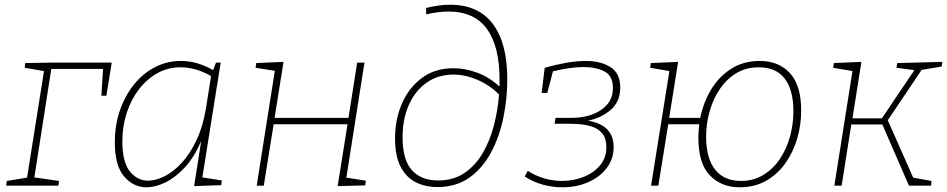

<svg xmlns="http://www.w3.org/2000/svg" viewBox="-20 -789 4025 816"><path d="M231 -20 228 0H6L9 -20L95 -34L167 -487L85 -501L87 -521L202 -523H455L432 -382H411L418 -496H198L126 -35Z M603 7Q547 7 507.5 -39Q468 -85 468 -185Q468 -256 489 -318Q510 -380 548 -428Q586 -476 637.5 -503Q689 -530 749 -530Q781 -530 815 -521Q849 -512 886 -491L898 -523H918L840 -35L923 -22L920 -2L805 2L835 -189Q805 -120 765 -77Q725 -34 682.5 -13.5Q640 7 603 7ZM609 -21Q641 -21 678.5 -39.5Q716 -58 751.5 -96Q787 -134 815 -193Q843 -252 856 -333L877 -466Q843 -485 811 -494Q779 -503 748 -503Q694 -503 649 -478Q604 -453 570.5 -409.5Q537 -366 518.5 -309Q500 -252 500 -188Q500 -100 532 -60.5Q564 -21 609 -21Z M1071 0 1148 -488 1066 -501 1069 -521 1185 -526 1147 -288H1461L1498 -523H1529L1452 -34L1535 -21L1532 -1L1415 2L1457 -261H1143L1101 0Z M1839 6Q1788 6 1747 -14.5Q1706 -35 1682.5 -80.5Q1659 -126 1659 -201Q1659 -282 1688.5 -349.5Q1718 -417 1773.5 -458Q1829 -499 1907 -499Q1957 -499 2008.5 -480Q2060 -461 2103 -421Q2103 -436 2103 -452Q2103 -592 2049.5 -666Q1996 -740 1885 -740Q1866 -740 1842 -737Q1818 -734 1791 -728V-755Q1818 -762 1843.5 -765.5Q1869 -769 1892 -769Q2013 -769 2074.5 -687.5Q2136 -606 2136 -452Q2136 -371 2119.5 -290Q2103 -209 2067.5 -142Q2032 -75 1975.5 -34.5Q1919 6 1839 6ZM1691 -205Q1691 -110 1730.5 -66Q1770 -22 1842 -22Q1907 -22 1953.5 -53.5Q2000 -85 2031 -137.5Q2062 -190 2079 -255.5Q2096 -321 2101 -388Q2060 -428 2008.5 -450Q1957 -472 1907 -472Q1842 -472 1793.5 -438Q1745 -404 1718 -344Q1691 -284 1691 -205Z M2370 7Q2327 7 2286 -4.5Q2245 -16 2210 -39L2223 -63Q2255 -42 2293 -31Q2331 -20 2369 -20Q2417 -20 2460 -37Q2503 -54 2530 -86Q2557 -118 2557 -163Q2557 -201 2540 -221.5Q2523 -242 2497 -250.5Q2471 -259 2444.5 -261Q2418 -263 2399 -263H2337L2341 -288H2407Q2485 -288 2535 -322Q2585 -356 2585 -415Q2585 -466 2549.5 -485Q2514 -504 2460 -504Q2430 -504 2397 -499Q2364 -494 2330 -486L2306 -394H2282L2295 -501Q2341 -514 2385.5 -522Q2430 -530 2469 -530Q2533 -530 2574.5 -504Q2616 -478 2616 -416Q2616 -358 2576.5 -323Q2537 -288 2479 -276Q2588 -258 2588 -164Q2588 -114 2559 -75.5Q2530 -37 2480.5 -15Q2431 7 2370 7Z M2747 0 2825 -487 2743 -501 2746 -521 2862 -526 2824 -288H2956Q2969 -353 3002 -408Q3035 -463 3087 -496.5Q3139 -530 3210 -530Q3289 -530 3337 -478.5Q3385 -427 3385 -319Q3385 -258 3368 -200Q3351 -142 3318 -95.5Q3285 -49 3236.5 -21Q3188 7 3123 7Q3046 7 2997 -43.5Q2948 -94 2948 -205Q2948 -234 2952 -261H2820L2778 0ZM3205 -503Q3150 -503 3108.5 -477.5Q3067 -452 3038.5 -409.5Q3010 -367 2995.5 -314.5Q2981 -262 2981 -208Q2981 -117 3019 -68.5Q3057 -20 3129 -20Q3182 -20 3224 -45.5Q3266 -71 3294.5 -113.5Q3323 -156 3337.5 -209Q3352 -262 3352 -316Q3352 -407 3315 -455Q3278 -503 3205 -503Z M3526 0 3603 -487 3521 -501 3524 -521 3641 -526 3603 -286H3728L3866 -491L3790 -501L3793 -521L3985 -526L3982 -506L3897 -492L3753 -278L3861 -34L3939 -20L3937 0H3843L3730 -260H3598L3557 0Z"/></svg>

Font: Bitter ExtraLight
Style: Italic
Weight: 200
Italic angle: -9°
Designer: Sol Matas, and Bitter project Authors
Foundry: Sol Matas
Version: Version 2.001